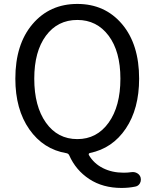

<svg xmlns="http://www.w3.org/2000/svg" viewBox="-20 -765 781 971"><path d="M153.3 -367.2Q153.3 -227.5 212.4 -144.5Q271.5 -61.5 371.1 -61.5Q469.7 -61.5 529.3 -144.5Q588.9 -227.5 588.9 -367.2Q588.9 -504.9 529.3 -584.5Q469.7 -664.1 371.1 -664.1Q271.5 -664.1 212.4 -584.5Q153.3 -504.9 153.3 -367.2ZM645.5 105.5Q661.1 103.5 674.3 111.3Q687.5 119.1 691.4 133.8Q692.4 138.7 692.4 143.6Q692.4 153.3 687.5 162.1Q679.7 175.8 664.1 178.7Q630.9 185.5 594.7 185.5Q500 185.5 431.6 140.6Q363.3 95.7 330.1 20.5Q326.2 11.7 316.4 9.8Q199.2 -9.8 128.4 -110.8Q57.6 -211.9 57.6 -367.2Q57.6 -541 144.5 -643.1Q231.4 -745.1 371.1 -745.1Q510.7 -745.1 597.2 -643.1Q683.6 -541 683.6 -367.2Q683.6 -214.8 616.2 -114.7Q548.8 -14.6 434.6 8.8Q430.7 9.8 429.2 12.7Q427.7 15.6 429.7 19.5Q455.1 62.5 501 85.4Q546.9 108.4 605.5 108.4Q626 108.4 645.5 105.5Z"/></svg>

Font: irohamaru Regular
Style: Regular
Weight: 400
Designer: [Source Han Sans]
Ryoko NISHIZUKA  (kana & ideographs); Paul D. Hunt (Latin, Greek & Cyrillic); Wenlong ZHANG  (bopomofo
Version: Version 1.00